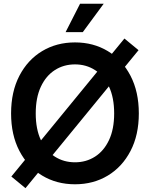

<svg xmlns="http://www.w3.org/2000/svg" viewBox="-20 -963 792 1015"><path d="M376.5 11.2Q279.3 11.2 202.9 -34.9Q126.5 -81.1 82.5 -165.3Q38.6 -249.5 38.6 -363.3Q38.6 -478 82.5 -562.5Q126.5 -647 202.9 -692.9Q279.3 -738.8 376.5 -738.8Q473.6 -738.8 549.8 -692.9Q626 -647 669.9 -562.5Q713.9 -478 713.9 -363.3Q713.9 -249 669.9 -164.8Q626 -80.6 549.8 -34.7Q473.6 11.2 376.5 11.2ZM376.5 -105Q435.5 -105 482.4 -135Q529.3 -165 556.4 -222.7Q583.5 -280.3 583.5 -363.3Q583.5 -446.8 556.4 -504.6Q529.3 -562.5 482.4 -592.5Q435.5 -622.6 376.5 -622.6Q316.9 -622.6 270 -592.5Q223.1 -562.5 196 -504.6Q168.9 -446.8 168.9 -363.3Q168.9 -280.3 196 -222.7Q223.1 -165 270 -135Q316.9 -105 376.5 -105ZM114.7 31.7 40 -29.8 637.7 -759.3 712.4 -697.8ZM326.7 -793 403.3 -943.4H528.3L417.5 -793Z"/></svg>

Font: Inter 28pt SemiBold
Style: Regular
Weight: 600
Designer: Rasmus Andersson
Foundry: rsms
Version: Version 4.001;git-66647c0bb